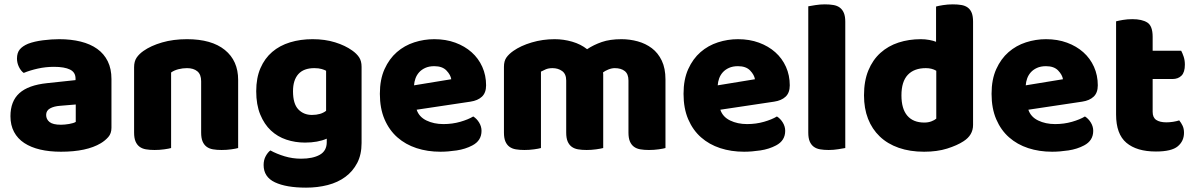

<svg xmlns="http://www.w3.org/2000/svg" viewBox="-20 -681 5493 882"><path d="M260 -108Q277 -108 297.5 -111.5Q318 -115 328 -121V-201L256 -195Q228 -193 210 -183Q192 -173 192 -153Q192 -133 207.5 -120.5Q223 -108 260 -108ZM252 -501Q306 -501 350.5 -490Q395 -479 426.5 -456.5Q458 -434 475 -399.5Q492 -365 492 -318V-94Q492 -68 477.5 -51.5Q463 -35 443 -23Q378 16 260 16Q207 16 164.5 6Q122 -4 91.5 -24Q61 -44 44.5 -75Q28 -106 28 -147Q28 -216 69 -253Q110 -290 196 -299L327 -313V-320Q327 -349 301.5 -361.5Q276 -374 228 -374Q190 -374 154 -366Q118 -358 89 -346Q76 -355 67 -373.5Q58 -392 58 -412Q58 -438 70.5 -453.5Q83 -469 109 -480Q138 -491 177.5 -496Q217 -501 252 -501Z M904 -308Q904 -339 886.5 -353.5Q869 -368 839 -368Q819 -368 799.5 -363Q780 -358 766 -348V-1Q756 2 734.5 5Q713 8 690 8Q668 8 650.5 5Q633 2 621 -7Q609 -16 602.5 -31.5Q596 -47 596 -72V-372Q596 -399 607.5 -416Q619 -433 639 -447Q673 -471 724.5 -486Q776 -501 839 -501Q952 -501 1013 -451.5Q1074 -402 1074 -314V-1Q1064 2 1042.5 5Q1021 8 998 8Q976 8 958.5 5Q941 2 929 -7Q917 -16 910.5 -31.5Q904 -47 904 -72Z M1416 -501Q1473 -501 1519.5 -486.5Q1566 -472 1598 -449Q1618 -435 1629.5 -418Q1641 -401 1641 -374V-24Q1641 29 1621 67.5Q1601 106 1566.5 131.5Q1532 157 1485.5 169Q1439 181 1386 181Q1295 181 1243 156.5Q1191 132 1191 77Q1191 54 1200.5 36.5Q1210 19 1222 10Q1251 26 1287.5 37Q1324 48 1363 48Q1417 48 1449 30Q1481 12 1481 -28V-44Q1440 -26 1381 -26Q1336 -26 1295.5 -39.5Q1255 -53 1224.5 -81.5Q1194 -110 1175.5 -155Q1157 -200 1157 -262Q1157 -323 1176.5 -368Q1196 -413 1230.5 -442.5Q1265 -472 1312.5 -486.5Q1360 -501 1416 -501ZM1478 -356Q1471 -360 1457.5 -364Q1444 -368 1424 -368Q1375 -368 1350.5 -340.5Q1326 -313 1326 -262Q1326 -204 1350.5 -178.5Q1375 -153 1413 -153Q1454 -153 1478 -172Z M2003 16Q1944 16 1893.5 -0.5Q1843 -17 1805.5 -50Q1768 -83 1746.5 -133Q1725 -183 1725 -250Q1725 -316 1746.5 -363.5Q1768 -411 1803 -441.5Q1838 -472 1883 -486.5Q1928 -501 1975 -501Q2028 -501 2071.5 -485Q2115 -469 2146.5 -441Q2178 -413 2195.5 -374Q2213 -335 2213 -289Q2213 -255 2194 -237Q2175 -219 2141 -214L1894 -177Q1905 -144 1939 -127.5Q1973 -111 2017 -111Q2058 -111 2094.5 -121.5Q2131 -132 2154 -146Q2170 -136 2181 -118Q2192 -100 2192 -80Q2192 -35 2150 -13Q2118 4 2078 10Q2038 16 2003 16ZM1975 -377Q1951 -377 1933.5 -369Q1916 -361 1905 -348.5Q1894 -336 1888.5 -320.5Q1883 -305 1882 -289L2053 -317Q2050 -337 2031 -357Q2012 -377 1975 -377Z M2528 -501Q2569 -501 2608.5 -489.5Q2648 -478 2677 -455Q2707 -475 2744.5 -488Q2782 -501 2835 -501Q2873 -501 2909.5 -491Q2946 -481 2974.5 -459.5Q3003 -438 3020 -402.5Q3037 -367 3037 -316V-1Q3027 2 3005.5 5Q2984 8 2961 8Q2939 8 2921.5 5Q2904 2 2892 -7Q2880 -16 2873.5 -31.5Q2867 -47 2867 -72V-311Q2867 -341 2850 -354.5Q2833 -368 2804 -368Q2790 -368 2774 -361.5Q2758 -355 2750 -348Q2751 -344 2751 -340.5Q2751 -337 2751 -334V-1Q2740 2 2718.5 5Q2697 8 2675 8Q2653 8 2635.5 5Q2618 2 2606 -7Q2594 -16 2587.5 -31.5Q2581 -47 2581 -72V-311Q2581 -341 2562.5 -354.5Q2544 -368 2518 -368Q2500 -368 2487 -362.5Q2474 -357 2465 -352V-1Q2455 2 2433.5 5Q2412 8 2389 8Q2367 8 2349.5 5Q2332 2 2320 -7Q2308 -16 2301.5 -31.5Q2295 -47 2295 -72V-374Q2295 -401 2306.5 -417Q2318 -433 2338 -447Q2372 -471 2422.5 -486Q2473 -501 2528 -501Z M3398 16Q3339 16 3288.5 -0.5Q3238 -17 3200.5 -50Q3163 -83 3141.5 -133Q3120 -183 3120 -250Q3120 -316 3141.5 -363.5Q3163 -411 3198 -441.5Q3233 -472 3278 -486.5Q3323 -501 3370 -501Q3423 -501 3466.5 -485Q3510 -469 3541.5 -441Q3573 -413 3590.5 -374Q3608 -335 3608 -289Q3608 -255 3589 -237Q3570 -219 3536 -214L3289 -177Q3300 -144 3334 -127.5Q3368 -111 3412 -111Q3453 -111 3489.5 -121.5Q3526 -132 3549 -146Q3565 -136 3576 -118Q3587 -100 3587 -80Q3587 -35 3545 -13Q3513 4 3473 10Q3433 16 3398 16ZM3370 -377Q3346 -377 3328.5 -369Q3311 -361 3300 -348.5Q3289 -336 3283.5 -320.5Q3278 -305 3277 -289L3448 -317Q3445 -337 3426 -357Q3407 -377 3370 -377Z M3863 -1Q3852 1 3830.5 4.5Q3809 8 3787 8Q3765 8 3747.5 5Q3730 2 3718 -7Q3706 -16 3699.5 -31.5Q3693 -47 3693 -72V-652Q3704 -654 3725.5 -657.5Q3747 -661 3769 -661Q3791 -661 3808.5 -658Q3826 -655 3838 -646Q3850 -637 3856.5 -621.5Q3863 -606 3863 -581Z M3949 -243Q3949 -309 3969 -357.5Q3989 -406 4024.5 -438Q4060 -470 4107.5 -485.5Q4155 -501 4210 -501Q4230 -501 4249 -497.5Q4268 -494 4280 -489V-651Q4290 -654 4312 -657.5Q4334 -661 4357 -661Q4379 -661 4396.5 -658Q4414 -655 4426 -646Q4438 -637 4444 -621.5Q4450 -606 4450 -581V-107Q4450 -60 4406 -32Q4377 -13 4331 1.5Q4285 16 4225 16Q4160 16 4108.5 -2Q4057 -20 4021.5 -54Q3986 -88 3967.5 -135.5Q3949 -183 3949 -243ZM4233 -368Q4179 -368 4150 -337Q4121 -306 4121 -243Q4121 -181 4148 -149.5Q4175 -118 4226 -118Q4244 -118 4258.5 -123.5Q4273 -129 4281 -136V-356Q4261 -368 4233 -368Z M4813 16Q4754 16 4703.5 -0.5Q4653 -17 4615.5 -50Q4578 -83 4556.5 -133Q4535 -183 4535 -250Q4535 -316 4556.5 -363.5Q4578 -411 4613 -441.5Q4648 -472 4693 -486.5Q4738 -501 4785 -501Q4838 -501 4881.5 -485Q4925 -469 4956.5 -441Q4988 -413 5005.5 -374Q5023 -335 5023 -289Q5023 -255 5004 -237Q4985 -219 4951 -214L4704 -177Q4715 -144 4749 -127.5Q4783 -111 4827 -111Q4868 -111 4904.5 -121.5Q4941 -132 4964 -146Q4980 -136 4991 -118Q5002 -100 5002 -80Q5002 -35 4960 -13Q4928 4 4888 10Q4848 16 4813 16ZM4785 -377Q4761 -377 4743.5 -369Q4726 -361 4715 -348.5Q4704 -336 4698.5 -320.5Q4693 -305 4692 -289L4863 -317Q4860 -337 4841 -357Q4822 -377 4785 -377Z M5275 -167Q5275 -141 5291.5 -130Q5308 -119 5338 -119Q5353 -119 5369 -121.5Q5385 -124 5397 -128Q5406 -117 5412.5 -103.5Q5419 -90 5419 -71Q5419 -33 5390.5 -9Q5362 15 5290 15Q5202 15 5154.5 -25Q5107 -65 5107 -155V-583Q5118 -586 5138.5 -589.5Q5159 -593 5182 -593Q5226 -593 5250.5 -577.5Q5275 -562 5275 -512V-448H5406Q5412 -437 5417.5 -420.5Q5423 -404 5423 -384Q5423 -349 5407.5 -333.5Q5392 -318 5366 -318H5275Z"/></svg>

Font: Baloo
Style: Regular
Weight: 400
Designer: Sarang Kulkarni and Ek Type
Foundry: Ek Type
Version: Version 1.100;PS 1.000;hotconv 1.0.88;makeotf.lib2.5.647800;